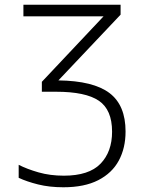

<svg xmlns="http://www.w3.org/2000/svg" viewBox="-20 -552 640 812"><path d="M248 240Q189 240 141 228Q93 216 59 200V145Q94 163 143 177Q192 191 250 191Q356 191 405 140.5Q454 90 454 5Q454 -88 398 -126Q342 -164 217 -164H157V-206L418 -483H79V-532H490V-490L227 -212Q375 -210 443 -158.5Q511 -107 511 4Q511 74 482.5 127Q454 180 395.5 210Q337 240 248 240Z"/></svg>

Font: Noto Sans Mono Light
Style: Regular
Weight: 300
Designer: Monotype Design Team
Foundry: Monotype Imaging Inc.
Version: Version 2.014; ttfautohint (v1.8.4.7-5d5b)